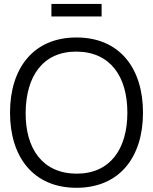

<svg xmlns="http://www.w3.org/2000/svg" viewBox="-20 -922 764 958"><path d="M487 -840V-902.5H236.5V-840ZM361.5 15C577 15 693.5 -138.5 693.5 -360C693.5 -581.5 577 -735 361.5 -735C146.5 -735 30 -581.5 30 -360C30 -138.5 146.5 15 361.5 15ZM361.5 -55.5C192.5 -56.5 106.5 -180 108 -360C109.5 -540 192.5 -665 361.5 -664.5C530.5 -663.5 615.5 -540 615.5 -360C615.5 -180 530.5 -55 361.5 -55.5Z"/></svg>

Font: Manrope
Style: Regular
Weight: 400
Designer: Mikhail Sharanda
Foundry: Mikhail Sharanda
Version: Version 4.505